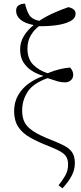

<svg xmlns="http://www.w3.org/2000/svg" viewBox="-20 -821 444 1049"><path d="M321 208 300 191Q319 168 335.5 140Q352 112 352 78Q352 56 344.5 40Q337 24 316 10.5Q295 -3 255 -19Q190 -44 146.5 -68.5Q103 -93 80.5 -126.5Q58 -160 57 -212Q57 -263 79.5 -301.5Q102 -340 138 -365.5Q174 -391 215 -405V-407Q183 -416 154.5 -434Q126 -452 108 -480.5Q90 -509 90 -551Q90 -591 110.5 -624.5Q131 -658 164 -684Q114 -694 91 -714.5Q68 -735 68 -762Q68 -783 82 -792Q96 -801 117 -801Q123 -770 137.5 -743Q152 -716 194 -707Q232 -732 275 -751Q318 -770 354 -782Q393 -773 393 -747Q393 -720 362.5 -704.5Q332 -689 286 -683Q240 -677 193 -678Q167 -659 148.5 -628Q130 -597 130 -556Q130 -499 161.5 -467.5Q193 -436 240 -421Q280 -437 309 -443.5Q338 -450 363 -452Q380 -434 380 -412Q380 -393 366.5 -382Q353 -371 336 -371Q315 -371 297 -376Q279 -381 240 -394Q161 -366 131 -319.5Q101 -273 101 -217Q101 -182 113 -155.5Q125 -129 160.5 -105Q196 -81 266 -54Q307 -38 334.5 -23Q362 -8 375.5 13.5Q389 35 389 71Q389 106 371.5 139.5Q354 173 321 208Z"/></svg>

Font: Noto Serif ExtraLight
Style: Regular
Weight: 200
Designer: Monotype Design Team
Foundry: Monotype Imaging Inc.
Version: Version 2.015; ttfautohint (v1.8.4.7-5d5b)